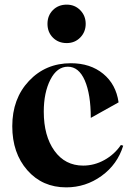

<svg xmlns="http://www.w3.org/2000/svg" viewBox="-20 -795 576 829"><path d="M268 -609Q232 -609 208.5 -632.5Q185 -656 185 -692Q185 -728 208.5 -751.5Q232 -775 268 -775Q303 -775 326.5 -751Q350 -727 350 -692Q350 -657 326.5 -633Q303 -609 268 -609ZM266 14Q163 14 98 -60Q33 -134 33 -250Q33 -369 105 -445.5Q177 -522 286 -522Q370 -522 425.5 -476.5Q481 -431 492 -353L372 -286Q372 -388 346 -448Q320 -507 273 -507Q226 -507 197.5 -451Q169 -395 169 -313Q169 -208 215 -144Q261 -80 339 -80Q387 -80 430.5 -104Q474 -128 502 -169L512 -166Q487 -85 418.5 -35.5Q350 14 266 14Z"/></svg>

Font: Gloock
Style: Regular
Weight: 400
Designer: Duarte Pinto
Foundry: Duarte Pinto
Version: Version 1.000